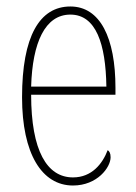

<svg xmlns="http://www.w3.org/2000/svg" viewBox="-20 -562 419 592"><path d="M205 10C280 10 321 -46 321 -77C321 -90 317 -96 312 -99C296 -57 263 -15 205 -15C125 -15 76 -97 76 -270H336V-291C336 -445 289 -542 197 -542C102 -542 48 -450 48 -262C48 -88 109 10 205 10ZM308 -295H76C80 -431 119 -517 197 -517C276 -517 306 -427 308 -295Z"/></svg>

Font: Noto Serif Sinhala ExtraCondensed Thin
Style: Regular
Weight: 100
Width: 2
Designer: Jelle Bosma - Monotype Design Team
Foundry: Monotype Imaging Inc.
Version: Version 2.007